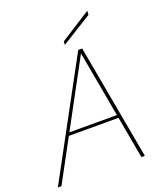

<svg xmlns="http://www.w3.org/2000/svg" viewBox="-168 -996 929 1099"><g transform="rotate(-20 296.5 -446.5)"><path d="M-8 0 371 -700H395L522 0H501L379 -676L14 0ZM136 -256 149 -274H465L470 -256ZM309 -753 310 -774 496 -893 495 -869Z"/></g></svg>

Font: DM Sans 18pt Thin
Style: Italic
Weight: 250
Italic angle: -10°
Designer: Colophon Foundry, Jonny Pinhorn
Foundry: Colophon Foundry
Version: Version 4.004;gftools[0.9.30]